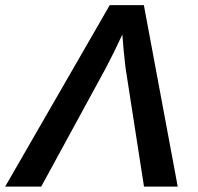

<svg xmlns="http://www.w3.org/2000/svg" viewBox="-65 -708 752 728"><path d="M336.4 -450.2 91.3 -0.5H-45.4L351.1 -688.5H480.5L608.9 -0.5H481L411.1 -450.2Q407.2 -482.9 404.1 -514.6Q400.9 -546.4 398.9 -577.1Q383.8 -544.4 368.2 -512.7Q352.5 -481 336.4 -450.2Z"/></svg>

Font: Arimo SemiBold
Style: Italic
Weight: 600
Italic angle: -12°
Version: Version 1.33